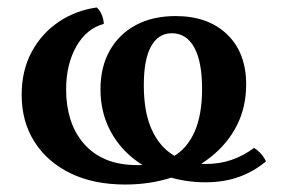

<svg xmlns="http://www.w3.org/2000/svg" viewBox="-20 -485 770 514"><path d="M315 9Q231 9 169 -21Q107 -51 72.5 -105Q38 -159 38 -231Q38 -296 64.5 -345.5Q91 -395 136.5 -426Q182 -457 239 -465Q256 -449 258 -421Q212 -409 184.5 -361Q157 -313 157 -245Q157 -202 168.5 -165.5Q180 -129 204 -101Q228 -73 263.5 -58Q299 -43 348 -43Q404 -43 442.5 -65Q481 -87 501 -132.5Q521 -178 521 -247Q521 -320 500 -358Q479 -396 440 -396Q404 -396 384.5 -361Q365 -326 365 -257Q365 -185 386 -138.5Q407 -92 445 -69Q483 -46 531 -46Q568 -46 600 -57Q632 -68 660 -89Q670 -83 678.5 -73.5Q687 -64 692 -53Q660 -26 620 -11.5Q580 3 530 3Q474 3 423.5 -14Q373 -31 333.5 -63.5Q294 -96 271.5 -142.5Q249 -189 249 -246Q249 -306 274 -350Q299 -394 344 -418Q389 -442 450 -442Q537 -442 588 -393Q639 -344 639 -259Q639 -198 614 -149Q589 -100 544 -64.5Q499 -29 440.5 -10Q382 9 315 9Z"/></svg>

Font: Vollkorn Medium
Style: Regular
Weight: 500
Designer: Friedrich Althausen
Foundry: Friedrich Althausen
Version: Version 5.000